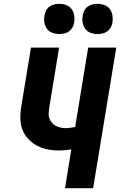

<svg xmlns="http://www.w3.org/2000/svg" viewBox="-20 -984 640 1004"><path d="M320 0 353 -203Q337 -200 320.5 -198.5Q304 -197 288 -197Q264 -197 241 -200.5Q218 -204 196.5 -212Q175 -220 156.5 -232.5Q138 -245 123.5 -262Q109 -279 100 -299.5Q91 -320 88 -343Q85 -366 87 -390Q89 -414 93 -438L142 -735H289L237 -418Q235 -404 234.5 -390Q234 -376 238.5 -364Q243 -352 251.5 -342Q260 -332 271.5 -326Q283 -320 296.5 -317Q310 -314 324 -314Q336 -314 348.5 -316Q361 -318 373 -320L441 -735H588L467 0ZM490 -806Q471 -806 453.5 -812.5Q436 -819 425.5 -833.5Q415 -848 412 -866.5Q409 -885 413 -904Q415 -917 421.5 -929.5Q428 -942 439.5 -950Q451 -958 464 -961Q477 -964 490 -964Q509 -964 526.5 -957.5Q544 -951 554.5 -936.5Q565 -922 568 -903.5Q571 -885 568 -866Q566 -853 559 -840.5Q552 -828 541 -820Q530 -812 516.5 -809Q503 -806 490 -806ZM290 -806Q271 -806 253.5 -812.5Q236 -819 225.5 -833.5Q215 -848 212 -866.5Q209 -885 213 -904Q215 -917 221.5 -929.5Q228 -942 239.5 -950Q251 -958 264 -961Q277 -964 290 -964Q309 -964 326.5 -957.5Q344 -951 354.5 -936.5Q365 -922 368 -903.5Q371 -885 368 -866Q366 -853 359 -840.5Q352 -828 341 -820Q330 -812 316.5 -809Q303 -806 290 -806Z"/></svg>

Font: Iosevka Curly HvExObl
Style: Regular
Weight: 900
Width: 7
Italic angle: -9°
Monospace: yes
Designer: Belleve Invis
Foundry: Belleve Invis
Version: Version 11.1.0; ttfautohint (v1.8.3)